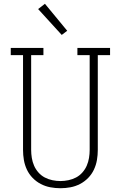

<svg xmlns="http://www.w3.org/2000/svg" viewBox="-20 -989 640 1017"><path d="M300 8Q273 8 246.5 3Q220 -2 196 -14.5Q172 -27 153 -46.5Q134 -66 122.5 -90.5Q111 -115 106.5 -141.5Q102 -168 102 -195V-697H37V-735H210V-697H145V-195Q145 -174 148.5 -152.5Q152 -131 160.5 -111.5Q169 -92 183.5 -75.5Q198 -59 217 -49Q236 -39 257.5 -34.5Q279 -30 300 -30Q321 -30 342.5 -34.5Q364 -39 383 -49Q402 -59 416.5 -75.5Q431 -92 439.5 -111.5Q448 -131 451.5 -152.5Q455 -174 455 -195V-697H390V-735H563V-697H498V-195Q498 -168 493.5 -141.5Q489 -115 477.5 -90.5Q466 -66 447 -46.5Q428 -27 404 -14.5Q380 -2 353.5 3Q327 8 300 8ZM307 -804 182 -941 218 -969 336 -826Z"/></svg>

Font: Iosevka Curly Slab XLtEx
Style: Regular
Weight: 200
Width: 7
Monospace: yes
Designer: Belleve Invis
Foundry: Belleve Invis
Version: Version 11.1.0; ttfautohint (v1.8.3)